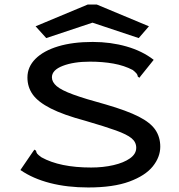

<svg xmlns="http://www.w3.org/2000/svg" viewBox="-20 -817 790 847"><path d="M369 10Q277 10 201 -9.5Q125 -29 70 -67L126 -149L132 -157L139 -152Q140 -144 144.5 -138.5Q149 -133 163 -123Q244 -78 382 -78Q435 -78 480.5 -88.5Q526 -99 553.5 -118.5Q581 -138 581 -165Q581 -190 560.5 -207Q540 -224 491.5 -241.5Q443 -259 357 -284Q260 -310 204 -338.5Q148 -367 124.5 -400Q101 -433 101 -475Q101 -522 136.5 -557.5Q172 -593 236.5 -612.5Q301 -632 389 -632Q468 -632 538 -612Q608 -592 658 -553L601 -482L595 -474L588 -479Q587 -487 582.5 -492.5Q578 -498 566 -508Q528 -528 480.5 -536.5Q433 -545 377 -545Q305 -545 257 -526.5Q209 -508 209 -476Q209 -455 230 -437Q251 -419 303 -400Q355 -381 447 -356Q540 -329 592 -302.5Q644 -276 665.5 -244Q687 -212 687 -170Q687 -124 654 -83Q621 -42 550.5 -16Q480 10 369 10ZM184 -649 137 -701 367 -797H407L637 -701L592 -649L388 -717Z"/></svg>

Font: Inconsolata ExtraExpanded SemiBold
Style: Regular
Weight: 600
Width: 8
Monospace: yes
Designer: Raph Levien, Cyreal, Brenton Simpson
Foundry: Raph Levien, Cyreal, Google
Version: Version 3.001; ttfautohint (v1.8.2.53-6de2)